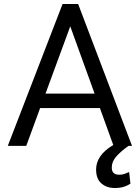

<svg xmlns="http://www.w3.org/2000/svg" viewBox="-20 -731 701 962"><path d="M454 -262 332 -599 208 -262ZM555 211Q514.5 211 488 188Q461.5 165 461.5 118.5Q461.5 46.5 547.5 -4.5L480.5 -189.5H181L111.5 0H19L293.5 -711H371.5L641.5 0H623.5Q581.5 30.5 560.8 55.2Q540 80 540 108.5Q540 144.5 577 144.5Q591.5 144.5 603.2 140.5Q615 136.5 627 131L633.5 189.5Q618 199.5 599.5 205.2Q581 211 555 211Z"/></svg>

Font: Roberto Sans
Style: Regular
Weight: 400
Designer: Google (font) & Cristiano Sobral (main changes)
Version: Version 1.500; ttfautohint (v1.8.4.7-5d5b-dirty)